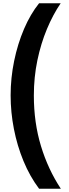

<svg xmlns="http://www.w3.org/2000/svg" viewBox="-20 -793 420 1174"><path d="M45 -210Q45 -316 66.5 -420.5Q88 -525 127 -616Q166 -707 219 -773H351Q304 -704 267 -615.5Q230 -527 208.5 -424Q187 -321 187 -209Q187 -43 230.5 100Q274 243 352 361H219Q162 285 123.5 191.5Q85 98 65 -4.5Q45 -107 45 -210Z"/></svg>

Font: Noto Sans Telugu Condensed ExtraBold
Style: Regular
Weight: 800
Width: 3
Designer: Jelle Bosma - Monotype Design Team
Foundry: Monotype Imaging Inc.
Version: Version 2.005; ttfautohint (v1.8.4.7-5d5b)